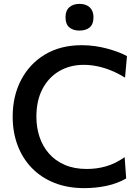

<svg xmlns="http://www.w3.org/2000/svg" viewBox="-20 -960 724 992"><path d="M415 12Q329.5 12 261 -15.2Q192.5 -42.5 144.5 -92Q96.5 -141.5 71 -209Q45.5 -276.5 45.5 -357Q45.5 -464.5 89.5 -548Q133.5 -631.5 213.5 -679Q293.5 -726.5 402 -726.5Q437 -726.5 470.5 -721.8Q504 -717 534.2 -708.8Q564.5 -700.5 590.5 -690.8Q616.5 -681 636 -670L626 -559Q587.5 -582.5 551 -597Q514.5 -611.5 480 -618.2Q445.5 -625 413 -625Q342 -625 286.5 -592.8Q231 -560.5 199.5 -500.5Q168 -440.5 168 -357Q168 -301.5 184.2 -252.8Q200.5 -204 233 -166.8Q265.5 -129.5 314.5 -108.2Q363.5 -87 428 -87Q453 -87 477.8 -90.2Q502.5 -93.5 527.2 -100.5Q552 -107.5 576.2 -119.5Q600.5 -131.5 624 -148L632 -38Q610.5 -25.5 585 -15.8Q559.5 -6 531.5 0Q503.5 6 474 9Q444.5 12 415 12ZM390 -802Q358 -802 338.2 -818.5Q318.5 -835 318.5 -871Q318.5 -905 338.2 -922.5Q358 -940 391 -940Q424.5 -940 443.8 -921.8Q463 -903.5 463 -871Q463 -835 443.5 -818.5Q424 -802 390 -802Z"/></svg>

Font: Commissioner Thin Medium
Style: Regular
Weight: 500
Version: Version 1.000